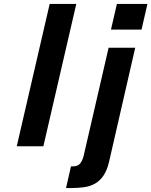

<svg xmlns="http://www.w3.org/2000/svg" viewBox="-20 -742 768 974"><path d="M65 0 232 -722H367L200 0ZM573 -722H728L698 -592H543ZM340 102H349Q375 102 386.5 87.5Q398 73 404 50L531 -500H666L533 80Q523 122 505.5 148Q488 174 463.5 188.5Q439 203 407.5 207.5Q376 212 338 212H315Z"/></svg>

Font: Perun
Style: Bold Italic
Weight: 700
Italic angle: -12°
Foundry: Copyright (c) Stefan Peev, Context Ltd, 2016
Version: Version 1.027